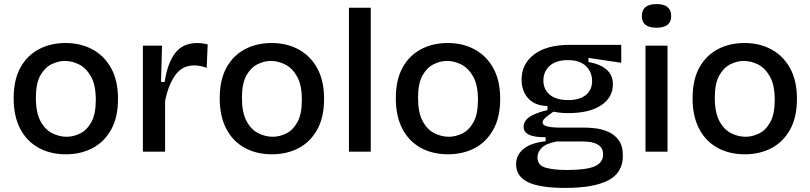

<svg xmlns="http://www.w3.org/2000/svg" viewBox="-20 -744 3976 942"><path d="M303 13Q227 13 169 -19Q111 -51 79 -112.5Q47 -174 47 -262Q47 -353 80.5 -413Q114 -473 171.5 -503Q229 -533 302 -533Q375 -533 433 -502Q491 -471 525 -410Q559 -349 559 -259Q559 -168 525 -107.5Q491 -47 433.5 -17Q376 13 303 13ZM307 -73Q340 -73 373 -89Q406 -105 428 -144.5Q450 -184 450 -254Q450 -327 426.5 -368.5Q403 -410 368.5 -427.5Q334 -445 298 -445Q266 -445 233 -429Q200 -413 178 -374Q156 -335 156 -264Q156 -192 178.5 -150Q201 -108 236 -90.5Q271 -73 307 -73Z M681 0V-520H775L770 -342H788Q801 -432 838.5 -482.5Q876 -533 949 -533Q959 -533 971 -531.5Q983 -530 999 -526L994 -411Q963 -423 933 -423Q873 -423 839 -374Q805 -325 790 -248V0Z M1314 13Q1238 13 1180 -19Q1122 -51 1090 -112.5Q1058 -174 1058 -262Q1058 -353 1091.5 -413Q1125 -473 1182.5 -503Q1240 -533 1313 -533Q1386 -533 1444 -502Q1502 -471 1536 -410Q1570 -349 1570 -259Q1570 -168 1536 -107.5Q1502 -47 1444.5 -17Q1387 13 1314 13ZM1318 -73Q1351 -73 1384 -89Q1417 -105 1439 -144.5Q1461 -184 1461 -254Q1461 -327 1437.5 -368.5Q1414 -410 1379.5 -427.5Q1345 -445 1309 -445Q1277 -445 1244 -429Q1211 -413 1189 -374Q1167 -335 1167 -264Q1167 -192 1189.5 -150Q1212 -108 1247 -90.5Q1282 -73 1318 -73Z M1692 0V-706H1799V0Z M2178 13Q2102 13 2044 -19Q1986 -51 1954 -112.5Q1922 -174 1922 -262Q1922 -353 1955.5 -413Q1989 -473 2046.5 -503Q2104 -533 2177 -533Q2250 -533 2308 -502Q2366 -471 2400 -410Q2434 -349 2434 -259Q2434 -168 2400 -107.5Q2366 -47 2308.5 -17Q2251 13 2178 13ZM2182 -73Q2215 -73 2248 -89Q2281 -105 2303 -144.5Q2325 -184 2325 -254Q2325 -327 2301.5 -368.5Q2278 -410 2243.5 -427.5Q2209 -445 2173 -445Q2141 -445 2108 -429Q2075 -413 2053 -374Q2031 -335 2031 -264Q2031 -192 2053.5 -150Q2076 -108 2111 -90.5Q2146 -73 2182 -73Z M2754 178Q2628 178 2570 149.5Q2512 121 2512 62Q2512 17 2548 -13Q2584 -43 2657 -51V-71Q2549 -69 2549 -122Q2549 -149 2576 -169Q2603 -189 2666 -204V-224Q2605 -225 2572 -261Q2539 -297 2539 -354Q2539 -430 2600.5 -477Q2662 -524 2777 -524H3028V-436L2867 -460V-440Q2926 -429 2956.5 -402Q2987 -375 2987 -330Q2987 -266 2929.5 -227.5Q2872 -189 2767 -189Q2754 -189 2738.5 -190Q2723 -191 2695 -196Q2670 -179 2656 -166.5Q2642 -154 2642 -144Q2642 -133 2654.5 -127.5Q2667 -122 2686 -120Q2705 -118 2722 -118H2850Q2869 -118 2900.5 -114.5Q2932 -111 2963 -98Q2994 -85 3015 -57Q3036 -29 3036 20Q3036 104 2964 141Q2892 178 2754 178ZM2768 -253Q2825 -253 2855 -278.5Q2885 -304 2885 -346Q2885 -391 2854.5 -420Q2824 -449 2766 -449Q2708 -449 2677 -421Q2646 -393 2646 -349Q2646 -306 2677 -279.5Q2708 -253 2768 -253ZM2761 90Q2857 90 2898 72Q2939 54 2939 14Q2939 -10 2927 -23Q2915 -36 2897 -42Q2879 -48 2861 -49Q2843 -50 2831 -50H2712Q2659 -40 2638 -19Q2617 2 2617 28Q2617 67 2656.5 78.5Q2696 90 2761 90Z M3147 0V-520H3255V0ZM3201 -608Q3129 -608 3129 -665Q3129 -724 3201 -724Q3273 -724 3273 -665Q3273 -608 3201 -608Z M3634 13Q3558 13 3500 -19Q3442 -51 3410 -112.5Q3378 -174 3378 -262Q3378 -353 3411.5 -413Q3445 -473 3502.5 -503Q3560 -533 3633 -533Q3706 -533 3764 -502Q3822 -471 3856 -410Q3890 -349 3890 -259Q3890 -168 3856 -107.5Q3822 -47 3764.5 -17Q3707 13 3634 13ZM3638 -73Q3671 -73 3704 -89Q3737 -105 3759 -144.5Q3781 -184 3781 -254Q3781 -327 3757.5 -368.5Q3734 -410 3699.5 -427.5Q3665 -445 3629 -445Q3597 -445 3564 -429Q3531 -413 3509 -374Q3487 -335 3487 -264Q3487 -192 3509.5 -150Q3532 -108 3567 -90.5Q3602 -73 3638 -73Z"/></svg>

Font: Bricolage Grotesque 10pt Medium
Style: Regular
Weight: 500
Designer: Mathieu Triay
Foundry: Atelier Triay
Version: Version 1.000; ttfautohint (v1.8.4.7-5d5b);gftools[0.9.32]